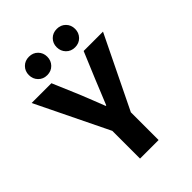

<svg xmlns="http://www.w3.org/2000/svg" viewBox="-240 -963 1079 1079"><g transform="rotate(-45 300.0 -423.0)"><path d="M226.3 0V-220.3L16.4 -651.7H173.6L240.2 -494.9Q254.8 -457.9 269.6 -421.4Q284.3 -384.8 299.3 -345.5H303.3Q318.9 -384.8 334.3 -421.4Q349.7 -457.9 364.4 -495.2L429.8 -651.7H583.6L373.7 -220.3V0ZM189.4 -700Q157.4 -700 136.8 -721.3Q116.2 -742.5 116.2 -773.6Q116.2 -804.7 136.8 -825.5Q157.4 -846.4 189.4 -846.4Q221.4 -846.4 242 -825.5Q262.6 -804.7 262.6 -773.6Q262.6 -742.5 242 -721.3Q221.4 -700 189.4 -700ZM410.6 -700Q378.7 -700 358 -721.3Q337.4 -742.5 337.4 -773.6Q337.4 -804.7 358 -825.5Q378.7 -846.4 410.6 -846.4Q442.6 -846.4 463.2 -825.5Q483.8 -804.7 483.8 -773.6Q483.8 -742.5 463.2 -721.3Q442.6 -700 410.6 -700Z"/></g></svg>

Font: Source Code Pro ExtraLight
Style: Regular
Weight: 200
Monospace: yes
Designer: Paul D. Hunt, Teo Tuominen
Foundry: Adobe
Version: Version 1.026;hotconv 1.1.0;makeotfexe 2.6.0